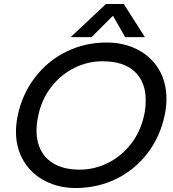

<svg xmlns="http://www.w3.org/2000/svg" viewBox="-20 -927 866 962"><path d="M511 -907H600L706 -741H607L546 -848L439 -741H334ZM60 -268Q60 -307 69 -349Q92 -457 156 -540Q220 -623 313 -668.5Q406 -714 514 -714Q600 -714 668.5 -679Q737 -644 775.5 -580Q814 -516 814 -431Q814 -393 805 -349Q782 -241 718.5 -158.5Q655 -76 562 -30.5Q469 15 359 15Q275 15 206.5 -20Q138 -55 99 -119.5Q60 -184 60 -268ZM702 -349Q710 -385 710 -425Q710 -517 654.5 -568.5Q599 -620 494 -620Q419 -620 352 -586.5Q285 -553 237 -491.5Q189 -430 172 -349Q163 -309 163 -274Q163 -181 219.5 -129Q276 -77 379 -77Q453 -77 520.5 -110.5Q588 -144 636 -205.5Q684 -267 702 -349Z"/></svg>

Font: Prompt
Style: Italic
Weight: 400
Italic angle: -12°
Designer: Katatrad Team
Foundry: CadsonDemak
Version: Version 1.001